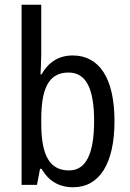

<svg xmlns="http://www.w3.org/2000/svg" viewBox="-20 -780 548 810"><path d="M154 -553V-760H71V0H136L149 -68H155C185 -17 228 10 289 10C398 10 463 -88 463 -269C463 -451 398 -546 287 -546C227 -546 184 -517 155 -466H151C152 -493 154 -524 154 -553ZM269 -474C344 -474 377 -405 377 -270C377 -129 342 -61 271 -61C188 -61 154 -127 154 -260V-275C154 -395 179 -474 269 -474Z"/></svg>

Font: Noto Sans Gurmukhi UI Condensed
Style: Regular
Weight: 400
Width: 3
Designer: Jelle Bosma - Monotype Design Team
Foundry: Monotype Imaging Inc.
Version: Version 2.004